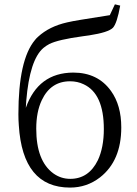

<svg xmlns="http://www.w3.org/2000/svg" viewBox="-20 -848 628 882"><path d="M302.7 -26.4Q387.7 -26.4 429.7 -112.3Q457 -170.9 457 -254.9Q457 -418 364.3 -460.9Q335.9 -474.6 301.8 -474.6Q212.9 -474.6 171.9 -387.7Q146.5 -334 146.5 -256.8Q146.5 -109.4 224.6 -51.8Q259.8 -26.4 302.7 -26.4ZM507.8 -828.1 532.2 -822.3Q517.6 -741.2 499 -720.7Q478.5 -699.2 389.6 -685.5Q378.9 -684.6 361.3 -681.6Q246.1 -666 206.1 -645.5Q191.4 -637.7 179.7 -627.9Q116.2 -574.2 100.6 -384.8Q99.6 -368.2 98.6 -352.5Q155.3 -513.7 316.4 -514.6Q429.7 -514.6 490.2 -429.7Q537.1 -364.3 537.1 -262.7Q537.1 -109.4 439.5 -33.2Q378.9 13.7 301.8 13.7Q84 13.7 66.4 -272.5Q64.5 -297.9 64.5 -323.2Q64.5 -573.2 140.6 -664.1Q147.5 -672.9 154.3 -678.7Q206.1 -726.6 288.1 -745.1Q313.5 -751 349.6 -756.8Q350.6 -756.8 484.4 -778.3Z"/></svg>

Font: GenYoMin JP Regular
Style: Regular
Weight: 400
Version: Version 1.001;PS 1;hotconv 16.6.51;makeotf.lib2.5.65220 DEVE